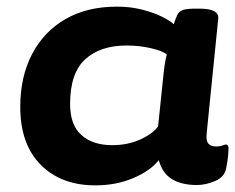

<svg xmlns="http://www.w3.org/2000/svg" viewBox="-20 -550 708 578"><path d="M267 8Q164 8 102.5 -54Q41 -116 41 -228Q41 -319 76.5 -387Q112 -455 177 -492.5Q242 -530 332 -530Q373 -530 408 -521Q443 -512 468 -499.5Q493 -487 503 -477Q509 -495 514 -505.5Q519 -516 531 -520Q543 -524 568 -524H580Q640 -524 637 -494L602 -147Q600 -126 607.5 -117.5Q615 -109 631 -109Q642 -109 649.5 -112Q657 -115 660 -115Q668 -115 668 -103Q668 -99 667 -84.5Q666 -70 661 -44Q656 -17 627.5 -5Q599 7 573 7Q527 7 498 -10.5Q469 -28 458 -68Q433 -36 381.5 -14Q330 8 267 8ZM318 -113Q365 -113 403 -130.5Q441 -148 456 -170L470 -305Q473 -336 475.5 -353Q478 -370 482 -386Q469 -397 434 -405Q399 -413 361 -413Q282 -413 236.5 -371.5Q191 -330 191 -237Q191 -174 225 -143.5Q259 -113 318 -113Z"/></svg>

Font: Asap Expanded Expanded Regular
Style: Bold Italic
Weight: 700
Width: 7
Italic angle: -6°
Designer: Pablo Cosgaya
Foundry: Omnibus-Type
Version: Version 3.001; ttfautohint (v1.8.4.7-5d5b)